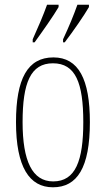

<svg xmlns="http://www.w3.org/2000/svg" viewBox="-20 -786 450 816"><path d="M248 -619V-606H255C291 -653 338 -721 358 -756V-766H309C293 -721 275 -677 248 -619ZM119 -619V-606H127C161 -653 209 -721 229 -756V-766H180C164 -721 145 -677 119 -619ZM205 10C308 10 362 -73 362 -267C362 -449 314 -542 207 -542C97 -542 48 -451 48 -267C48 -76 105 10 205 10ZM206 -15C117 -15 76 -102 76 -267C76 -434 110 -517 205 -517C301 -517 334 -434 334 -267C334 -103 301 -15 206 -15Z"/></svg>

Font: Noto Serif Bengali ExtraCondensed Thin
Style: Regular
Weight: 100
Width: 2
Designer: Juan Bruce, Universal Thirst, Indian Type Foundry and the Monotype Design Team.
Foundry: Monotype Imaging Inc.
Version: Version 2.003